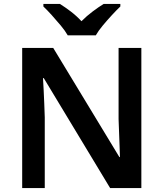

<svg xmlns="http://www.w3.org/2000/svg" viewBox="-20 -958 833 978"><path d="M700 0H541L203 -560H199Q201 -530 202.5 -497Q204 -464 205.5 -429.5Q207 -395 208 -360V0H93V-714H251L588 -158H591Q590 -184 589 -217Q588 -250 586.5 -284.5Q585 -319 584 -351V-714H700ZM325 -778Q312 -801 289.5 -828Q267 -855 243.5 -881Q220 -907 201 -925V-938H285Q311 -922 340.5 -899.5Q370 -877 395 -850Q422 -877 452 -899.5Q482 -922 508 -938H593V-925Q574 -907 550 -881Q526 -855 503.5 -828Q481 -801 468 -778Z"/></svg>

Font: Noto Sans Thai SemiBold
Style: Regular
Weight: 600
Version: Version 2.001